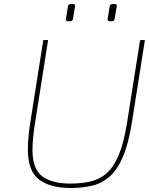

<svg xmlns="http://www.w3.org/2000/svg" viewBox="-20 -932 743 958"><path d="M333 6Q230 6 174.5 -36.5Q119 -79 119 -186Q119 -212 122 -248Q125 -284 131 -320L196 -732H220L155 -320Q149 -283 145.5 -247Q142 -211 142 -185Q142 -88 191 -52Q240 -16 331 -16Q387 -16 432 -26.5Q477 -37 512 -67.5Q547 -98 572.5 -158.5Q598 -219 614 -320L679 -732H703L638 -320Q621 -214 593 -149Q565 -84 526.5 -50.5Q488 -17 439.5 -5.5Q391 6 333 6ZM527 -826Q517 -826 517 -836Q517 -837 517.5 -839.5Q518 -842 520 -855.5Q522 -869 527 -900Q529 -912 542 -912H553Q563 -912 563 -903Q563 -903 562.5 -899.5Q562 -896 559.5 -883Q557 -870 552 -838Q551 -826 538 -826ZM319 -826Q309 -826 309 -836Q309 -837 309.5 -839.5Q310 -842 312 -855.5Q314 -869 319 -900Q321 -912 334 -912H345Q355 -912 355 -903Q355 -903 354.5 -899.5Q354 -896 351.5 -883Q349 -870 344 -838Q343 -826 330 -826Z"/></svg>

Font: Exo Thin Thin
Style: Italic
Weight: 250
Italic angle: -9°
Version: Version 2.000